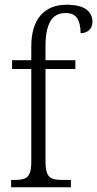

<svg xmlns="http://www.w3.org/2000/svg" viewBox="-20 -790 410 810"><path d="M27 -31H43Q69 -31 83.5 -36.5Q98 -42 105 -58.5Q112 -75 112 -108V-499H31V-536H112V-593Q112 -680 151 -725Q190 -770 261 -770Q316 -770 343 -751Q370 -732 370 -698Q370 -676 356 -663Q342 -650 320 -650Q320 -690 306 -712.5Q292 -735 257 -735Q212 -735 192 -699.5Q172 -664 172 -597V-536H298V-499H172V-108Q172 -75 179 -58.5Q186 -42 200.5 -36.5Q215 -31 241 -31H279V0H27Z"/></svg>

Font: Noto Serif NarrowLight
Style: Regular
Weight: 300
Width: 4
Designer: Monotype Design Team
Foundry: Monotype Imaging Inc.
Version: Version 1.001